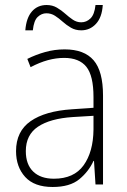

<svg xmlns="http://www.w3.org/2000/svg" viewBox="-20 -736 508 766"><path d="M238 -539Q316 -539 353.5 -495.5Q391 -452 391 -355V0H361L355 -94H353Q334 -52 296.5 -21Q259 10 190 10Q117 10 80.5 -30Q44 -70 44 -133Q44 -212 102 -252.5Q160 -293 267 -300L353 -306V-349Q353 -434 324.5 -469.5Q296 -505 236 -505Q204 -505 171 -496Q138 -487 102 -468L89 -501Q123 -518 160.5 -528.5Q198 -539 238 -539ZM270 -269Q180 -263 131.5 -230.5Q83 -198 83 -133Q83 -80 112.5 -51.5Q142 -23 195 -23Q275 -23 313.5 -76.5Q352 -130 353 -219V-274ZM81 -615Q85 -665 107.5 -690.5Q130 -716 166 -716Q189 -716 207 -705.5Q225 -695 240 -681.5Q255 -668 270.5 -657.5Q286 -647 304 -647Q325 -647 341 -662.5Q357 -678 361 -716H390Q387 -667 363 -641Q339 -615 304 -615Q281 -615 263 -625.5Q245 -636 230 -649.5Q215 -663 199.5 -673Q184 -683 165 -683Q146 -683 130.5 -668.5Q115 -654 111 -615Z"/></svg>

Font: Noto Sans Sinhala UI SemiCondensed ExtraLight
Style: Regular
Weight: 200
Width: 4
Designer: Jelle Bosma - Monotype Design Team
Foundry: Monotype Imaging Inc.
Version: Version 2.006; ttfautohint (v1.8.4.7-5d5b)